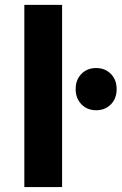

<svg xmlns="http://www.w3.org/2000/svg" viewBox="-20 -762 495 782"><path d="M79.1 -742.2H232.9V0H79.1ZM431.6 -460.9Q455.1 -437 455.1 -398.9Q455.1 -360.8 431.6 -336.9Q408.2 -313 371.6 -313Q335 -313 311.5 -337.4Q288.1 -361.8 288.1 -399.4Q288.1 -437 311.5 -460.9Q335 -484.9 371.6 -484.9Q408.2 -484.9 431.6 -460.9Z"/></svg>

Font: Montserrat-SemiBold
Style: Regular
Weight: 600
Designer: Julieta Ulanovsky
Foundry: Julieta Ulanovsky
Version: Version 6.001